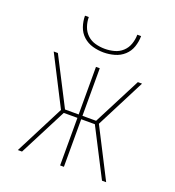

<svg xmlns="http://www.w3.org/2000/svg" viewBox="-134 -846 868 952"><g transform="rotate(20 300.0 -370.0)"><path d="M67 0 200 -260 67 -520H89L218 -269H290V-520H310V-269H382L511 -520H533L400 -260L533 0H511L382 -251H310V0H290V-251H218L89 0ZM300 -600Q271 -600 242.5 -608Q214 -616 192.5 -635.5Q171 -655 161.5 -683Q152 -711 152 -740H172Q172 -715 180.5 -690.5Q189 -666 207.5 -649Q226 -632 250.5 -625.5Q275 -619 300 -619Q325 -619 349.5 -625.5Q374 -632 392.5 -649Q411 -666 419.5 -690.5Q428 -715 428 -740H448Q448 -711 438.5 -683Q429 -655 407.5 -635.5Q386 -616 357.5 -608Q329 -600 300 -600Z"/></g></svg>

Font: Iosevka Thin Extended
Style: Regular
Weight: 100
Width: 7
Monospace: yes
Designer: Belleve Invis
Foundry: Belleve Invis
Version: Version 32.5.0; ttfautohint (v1.8.4)